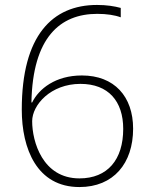

<svg xmlns="http://www.w3.org/2000/svg" viewBox="-20 -746 612 776"><path d="M301 10C439 10 518 -86 518 -226C518 -356 442 -441 311 -441C204 -441 137 -387 110 -332H107C112 -595 223 -690 373 -690C411 -690 444 -685 468 -676V-714C442 -721 411 -726 372 -726C192 -726 68 -603 68 -303C68 -145 129 10 301 10ZM301 -25C152 -25 110 -174 110 -256C110 -322 185 -407 305 -407C418 -407 478 -337 478 -225C478 -101 415 -25 301 -25Z"/></svg>

Font: Noto Sans Malayalam ExtraLight
Style: Regular
Weight: 200
Designer: Jelle Bosma - Monotype Design Team
Foundry: Monotype Imaging Inc.
Version: Version 2.104